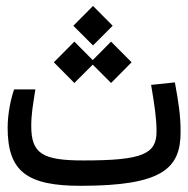

<svg xmlns="http://www.w3.org/2000/svg" viewBox="-20 -616 626 639"><path d="M248.5 2.4C521.5 2.4 581.1 -55.7 581.1 -177.2C581.1 -233.4 573.7 -277.8 562 -341.8L482.9 -333.5C494.6 -264.2 501 -221.7 501 -178.2C501 -103 453.6 -82 258.3 -82C123 -82 84 -103.5 84 -196.3C84 -236.3 89.8 -267.6 97.7 -318.4H26.9C17.1 -291 5.4 -239.3 5.4 -190.9C5.4 -44.9 70.3 2.4 248.5 2.4ZM349.6 -339.8 418 -408.7 349.6 -477.5 288.6 -416 227.5 -477.5 159.2 -408.7 227.5 -339.8 288.6 -400.9ZM289.6 -464.8 355 -530.3 289.6 -596.2 224.1 -530.3Z"/></svg>

Font: Cascadia Code SemiLight
Style: Regular
Weight: 350
Monospace: yes
Designer: Aaron Bell
Foundry: Saja Typeworks
Version: Version 2404.023